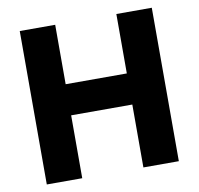

<svg xmlns="http://www.w3.org/2000/svg" viewBox="-79 -793 905 875"><g transform="rotate(-10 373.5 -355.0)"><path d="M679 -710V0H515V-291H232V0H68V-710H232V-435H515V-710Z"/></g></svg>

Font: Oxford Sans
Style: Regular
Weight: 800
Designer: Matt McInerney, Pablo Impallari, Rodrigo Fuenzalida
Foundry: Matt McInerney, Pablo Impallari, Rodrigo Fuenzalida
Version: Version 3.000g; ttfautohint (v1.5) -l 8 -r 28 -G 28 -x 14 -D